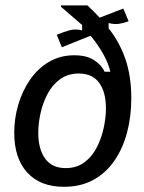

<svg xmlns="http://www.w3.org/2000/svg" viewBox="-20 -687 540 719"><path d="M219.2 12.5Q130.8 12.5 82.1 -40.8Q33.3 -94.2 33.3 -190Q33.3 -243.3 48.3 -294.6Q63.3 -345.8 92.1 -387.9Q120.8 -430 162.9 -455Q205 -480 258.3 -480Q303.3 -480 331.2 -462.5Q359.2 -445 371.7 -418.3H393.3Q385 -452.5 365.8 -486.2Q346.7 -520 319.2 -553.3L211.7 -510L192.5 -556.7Q214.2 -565.8 237.9 -572.9Q261.7 -580 287.5 -573.3V-593.3Q266.7 -610.8 247.5 -627.9Q228.3 -645 208.3 -661.7V-666.7H307.5Q319.2 -655.8 330.8 -644.2Q342.5 -632.5 353.3 -620.8L441.7 -655L461.7 -607.5Q444.2 -600.8 426.2 -597.9Q408.3 -595 386.7 -600.8V-580.8Q427.5 -530 449.6 -465.8Q471.7 -401.7 471.7 -319.2Q471.7 -250.8 455.8 -190.8Q440 -130.8 408.3 -85Q376.7 -39.2 329.6 -13.3Q282.5 12.5 219.2 12.5ZM225.8 -57.5Q267.5 -57.5 296.2 -79.2Q325 -100.8 342.5 -135Q360 -169.2 368.3 -207.9Q376.7 -246.7 376.7 -280.8Q376.7 -342.5 351.2 -377.1Q325.8 -411.7 275 -411.7Q234.2 -411.7 205 -390.4Q175.8 -369.2 157.9 -335Q140 -300.8 131.7 -262.5Q123.3 -224.2 123.3 -190Q123.3 -128.3 149.2 -92.9Q175 -57.5 225.8 -57.5Z"/></svg>

Font: Familjen Grotesk
Style: Italic
Weight: 400
Italic angle: -9.46201°
Designer: Anders Wikstroem, Jonas Baeckman, Matilda Gysing, Kristian Moeller
Foundry: Familjen STHLM AB
Version: Version 2.000